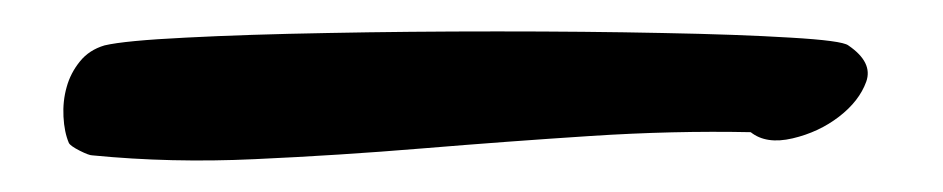

<svg xmlns="http://www.w3.org/2000/svg" viewBox="-20 -344 594 121"><path d="M23.4 -253.9Q20.5 -260.7 20 -270.5Q19.5 -280.3 22 -289.1Q24.4 -297.9 30.3 -305.2Q36.1 -312.5 45.9 -315.4Q58.6 -318.4 97.2 -320.3Q135.7 -322.3 186.5 -323.2Q237.3 -324.2 293.5 -324.2Q349.6 -324.2 397.5 -323.2Q445.3 -322.3 478 -320.3Q510.7 -318.4 514.6 -315.4Q530.3 -304.7 525.9 -292.5Q521.5 -280.3 508.8 -270.5Q496.1 -260.7 479.5 -256.8Q462.9 -252.9 453.1 -260.7Q404.3 -261.7 352.1 -258.3Q299.8 -254.9 246.6 -250.5Q193.4 -246.1 140.6 -243.7Q87.9 -241.2 38.1 -246.1Q36.1 -246.1 30.3 -249Q24.4 -252 23.4 -253.9Z"/></svg>

Font: Give You Glory
Style: Regular
Weight: 400
Designer: Kimberly Geswein
Foundry: Kimberly Geswein
Version: Version 1.002